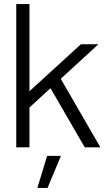

<svg xmlns="http://www.w3.org/2000/svg" viewBox="-20 -725 534 945"><path d="M90 -164V-276H125L378 -507H464L256 -316L245 -306ZM60 0V-705H125V0ZM397 0 218 -309 267 -358 474 0ZM164 200 212 42H280L214 200Z"/></svg>

Font: TikTok Sans Light
Style: Regular
Weight: 300
Version: Version 4.000